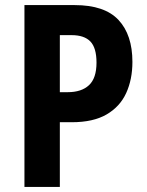

<svg xmlns="http://www.w3.org/2000/svg" viewBox="-20 -734 576 754"><path d="M273 -714Q391 -714 445.5 -655.5Q500 -597 500 -491Q500 -422 475.5 -368.5Q451 -315 398.5 -284.5Q346 -254 262 -254H215V0H76V-714ZM261 -596H215V-372H246Q300 -372 329.5 -399.5Q359 -427 359 -488Q359 -546 335 -571Q311 -596 261 -596Z"/></svg>

Font: Noto Sans Malayalam Condensed
Style: Bold
Weight: 700
Width: 3
Designer: Jelle Bosma - Monotype Design Team
Foundry: Monotype Imaging Inc.
Version: Version 2.104; ttfautohint (v1.8.4.7-5d5b)